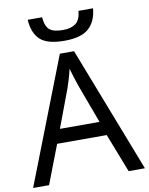

<svg xmlns="http://www.w3.org/2000/svg" viewBox="-100 -1008 838 1079"><g transform="rotate(-10 319.5 -468.0)"><path d="M507 -936Q500 -861 456.5 -822.5Q413 -784 318 -784Q220 -784 179.5 -822Q139 -860 134 -936H216Q221 -882 244.5 -863.5Q268 -845 320 -845Q366 -845 392.5 -864.5Q419 -884 424 -936ZM545 0 459 -221H176L91 0H0L279 -717H360L638 0ZM352 -517Q349 -525 342 -546Q335 -567 328.5 -589.5Q322 -612 318 -624Q311 -593 302 -563.5Q293 -534 287 -517L206 -301H432Z"/></g></svg>

Font: RS Noto Sans
Style: Regular
Weight: 400
Designer: Monotype Design Team
Foundry: Monotype Imaging Inc.
Version: Version 3.10